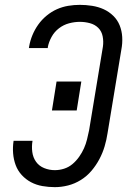

<svg xmlns="http://www.w3.org/2000/svg" viewBox="-20 -763 540 791"><path d="M206 8Q180 8 154.5 3.5Q129 -1 107.5 -12.5Q86 -24 69.5 -42Q53 -60 44.5 -83Q36 -106 34 -131.5Q32 -157 36 -183H114Q110 -160 113 -137Q116 -114 128.5 -96.5Q141 -79 162 -70.5Q183 -62 206 -62Q225 -62 244 -68Q263 -74 278.5 -87Q294 -100 306 -117Q318 -134 326 -152Q334 -170 338.5 -188.5Q343 -207 347 -226L404 -571Q407 -592 403 -613Q399 -634 385 -648Q371 -662 350.5 -667.5Q330 -673 309 -673Q287 -673 264.5 -667Q242 -661 223 -646.5Q204 -632 192.5 -611Q181 -590 177 -569Q177 -568 177 -567Q177 -566 177 -565H99Q99 -566 99.5 -567.5Q100 -569 100 -571Q104 -595 113.5 -618Q123 -641 137.5 -661.5Q152 -682 172 -698.5Q192 -715 214.5 -725Q237 -735 261 -739Q285 -743 309 -743Q334 -743 359.5 -739Q385 -735 407 -725Q429 -715 446.5 -698Q464 -681 473 -658.5Q482 -636 483.5 -610.5Q485 -585 480 -559L423 -214Q419 -187 411 -160Q403 -133 389.5 -107.5Q376 -82 357 -59.5Q338 -37 313 -21.5Q288 -6 260.5 1Q233 8 206 8ZM194 -308 213 -427H315L296 -308Z"/></svg>

Font: Iosevka SS04 Oblique
Style: Regular
Weight: 400
Italic angle: -9°
Monospace: yes
Designer: Belleve Invis
Foundry: Belleve Invis
Version: Version 19.0.0; ttfautohint (v1.8.4)